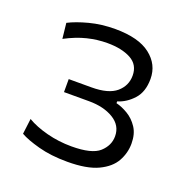

<svg xmlns="http://www.w3.org/2000/svg" viewBox="-99 -599 681 701"><g transform="rotate(20 241.0 -248.0)"><path d="M234 9.5Q170 9.5 121.2 -3.8Q72.5 -17 47.5 -31.5L55 -91.5Q87 -72.5 133.2 -60.5Q179.5 -48.5 229 -48.5Q308 -48.5 337.2 -75Q366.5 -101.5 366.5 -137.5Q366.5 -179.5 328.5 -202.5Q290.5 -225.5 233.5 -225.5H136V-276H224Q290 -276 320.5 -302Q351 -328 351 -367.5Q351 -409.5 315.8 -428.8Q280.5 -448 224 -448Q185.5 -448 146.5 -438.5Q107.5 -429 64 -406L57.5 -466Q87.5 -481.5 134 -493.8Q180.5 -506 233.5 -506Q324.5 -506 370.5 -470.2Q416.5 -434.5 416.5 -378.5Q416.5 -328 390 -299Q363.5 -270 330 -260V-253Q351.5 -248 375.2 -234Q399 -220 415.5 -195.2Q432 -170.5 432 -133Q432 -96.5 414 -64Q396 -31.5 352.8 -11Q309.5 9.5 234 9.5Z"/></g></svg>

Font: Commissioner Light
Style: Regular
Weight: 300
Designer: Kostas Bartsokas
Foundry: Kostas Bartsokas
Version: Version 1.000; ttfautohint (v1.8.3)